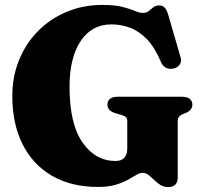

<svg xmlns="http://www.w3.org/2000/svg" viewBox="-20 -740 825 780"><path d="M702 -19.5Q702 20 662.5 20Q641 20 623.2 5.5Q605.5 -9 590.2 -23.5Q575 -38 560 -38Q548 -38 533.5 -29.2Q519 -20.5 498.8 -9.2Q478.5 2 449.5 10.8Q420.5 19.5 379 19.5Q269 19.5 191 -26Q113 -71.5 71.5 -154.5Q30 -237.5 30 -350Q30 -429.5 57.8 -497Q85.5 -564.5 135.2 -614.5Q185 -664.5 251.5 -692.2Q318 -720 395.5 -720Q446 -720 477.2 -712Q508.5 -704 527.8 -695.8Q547 -687.5 560.5 -687.5Q575 -687.5 584.2 -695.2Q593.5 -703 603.2 -710.5Q613 -718 628 -718Q652 -718 662.5 -683L714 -506Q718.5 -490.5 710.2 -478.2Q702 -466 686.5 -462Q669.5 -458 655.5 -464.2Q641.5 -470.5 634 -488Q608.5 -548.5 575.8 -581.8Q543 -615 506.5 -628Q470 -641 433 -641Q352.5 -641 307.5 -573Q262.5 -505 262.5 -388Q262.5 -237 315 -161.5Q367.5 -86 449.5 -86Q474.5 -86 485.8 -100Q497 -114 497 -136V-247.5Q497 -258 492 -263.5Q487 -269 471.5 -273.5L449.5 -280Q416.5 -289.5 416.5 -314.5Q416.5 -347 459.5 -347H718Q740.5 -347 751 -338.2Q761.5 -329.5 761.5 -315Q761.5 -293 735.5 -281.5L724 -277Q714 -273 708 -266.5Q702 -260 702 -247.5Z"/></svg>

Font: Fraunces 9pt S000 Black
Style: Regular
Weight: 900
Version: Version 1.000; ttfautohint (v1.8.3)